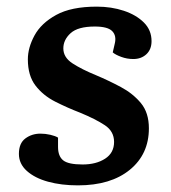

<svg xmlns="http://www.w3.org/2000/svg" viewBox="-20 -545 516 579"><path d="M229 -49Q270 -49 297 -66.5Q324 -84 324 -117Q324 -149 296 -167.5Q268 -186 222 -205Q183 -220 146.5 -238.5Q110 -257 87 -287Q64 -317 64 -366Q64 -401 84 -438Q104 -475 149.5 -500Q195 -525 272 -525Q316 -525 353.5 -512.5Q391 -500 414 -477Q437 -454 437 -421Q437 -396 421.5 -381.5Q406 -367 382 -367Q363 -367 345.5 -373.5Q328 -380 320 -387L326 -413Q332 -437 318.5 -451Q305 -465 266 -465Q215 -465 193 -445Q171 -425 171 -399Q171 -372 198.5 -354Q226 -336 270 -318Q308 -302 344.5 -282.5Q381 -263 405 -234Q429 -205 429 -158Q429 -80 371.5 -33Q314 14 215 14Q165 14 125 3Q85 -8 61 -29.5Q37 -51 37 -81Q37 -113 56.5 -127.5Q76 -142 102 -142Q117 -142 132 -138.5Q147 -135 155 -130V-102Q155 -74 170.5 -61.5Q186 -49 229 -49Z"/></svg>

Font: Literata 12pt SemiBold
Style: Italic
Weight: 600
Italic angle: -2°
Designer: Latin by Veronika Burian and Jose Scaglione. Greek by Irene Vlachou. Cyrillic by Vera Evstafieva
Foundry: TypeTogether
Version: Version 3.002